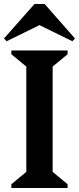

<svg xmlns="http://www.w3.org/2000/svg" viewBox="-28 -943 396 963"><path d="M29 0V-19L104 -81V-609L29 -671V-690H311V-671L236 -609V-81L311 -19V0ZM5 -736 -8 -750 145 -923H196L348 -750L335 -736L170 -817Z"/></svg>

Font: Platypi Medium
Style: Regular
Weight: 500
Designer: David Sargent
Foundry: Bolt Cutter Type
Version: Version 1.200; ttfautohint (v1.8.4.7-5d5b)